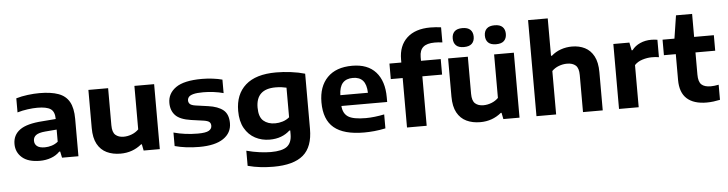

<svg xmlns="http://www.w3.org/2000/svg" viewBox="-56 -1099 6098 1609"><g transform="rotate(-5 2993.0 -294.0)"><path d="M242.5 10Q143 10 92.2 -34.8Q41.5 -79.5 41.5 -148.5Q41.5 -224 100.8 -267Q160 -310 291.5 -318.5L404 -327.5Q404 -389 370.2 -412Q336.5 -435 258.5 -435Q223 -435 177.5 -429Q132 -423 90 -410.5V-529Q135.5 -542.5 188.2 -549Q241 -555.5 286 -555.5Q383 -555.5 445 -533.2Q507 -511 536.8 -458.2Q566.5 -405.5 566.5 -314.5V0H428.5L417.5 -52.5H409.5Q380 -21.5 336 -5.8Q292 10 242.5 10ZM206.5 -162Q206.5 -133 227.5 -116Q248.5 -99 293 -99Q321.5 -99 350.8 -108Q380 -117 404 -136.5V-238.5L306.5 -230.5Q251.5 -225.5 229 -208.2Q206.5 -191 206.5 -162Z M921 9Q855 9 804.8 -15Q754.5 -39 726.2 -90.8Q698 -142.5 698 -225.5V-546.5H864V-234.5Q864 -175.5 889.8 -152.8Q915.5 -130 959 -130Q993 -130 1026.8 -143Q1060.5 -156 1085 -180.5V-546.5H1251V0H1115L1104.5 -53.5H1098Q1022.5 9 921 9Z M1582.5 10.5Q1527 10.5 1474.2 4Q1421.5 -2.5 1377 -15V-128.5Q1472 -102 1581 -102Q1647 -102 1672.5 -116.8Q1698 -131.5 1698 -157.5Q1698 -178 1686 -189Q1674 -200 1639.5 -205.5L1533 -220.5Q1440.5 -234 1402.5 -274Q1364.5 -314 1364.5 -378.5Q1364.5 -458 1433.5 -506.8Q1502.5 -555.5 1653.5 -555.5Q1698.5 -555.5 1744.2 -549.8Q1790 -544 1824.5 -534.5V-421Q1788 -431.5 1743.2 -437.2Q1698.5 -443 1655 -443Q1600.5 -443 1571.8 -435.2Q1543 -427.5 1532.5 -414.5Q1522 -401.5 1522 -385.5Q1522 -368.5 1533.5 -356.2Q1545 -344 1579.5 -338.5L1686 -323.5Q1768.5 -312 1812 -276.8Q1855.5 -241.5 1855.5 -165.5Q1855.5 -84 1786 -36.8Q1716.5 10.5 1582.5 10.5Z M2187.5 230Q2135 230 2080.5 224Q2026 218 1972 203.5V76.5Q2028.5 91.5 2081.2 98.5Q2134 105.5 2176 105.5Q2272.5 105.5 2313 73.8Q2353.5 42 2353.5 -27.5V-60.5H2346Q2314.5 -31 2272 -15Q2229.5 1 2176 1Q2109.5 1 2054.2 -28.2Q1999 -57.5 1966 -115.8Q1933 -174 1933 -261.5Q1933 -401 2019.8 -478.2Q2106.5 -555.5 2277 -555.5Q2337.5 -555.5 2402.5 -547.2Q2467.5 -539 2519.5 -523.5V-59.5Q2519.5 92 2438.5 161Q2357.5 230 2187.5 230ZM2233.5 -131Q2265 -131 2296.8 -140.8Q2328.5 -150.5 2353.5 -171.5V-420.5Q2335.5 -425 2312.2 -428Q2289 -431 2262 -431Q2097.5 -431 2097.5 -275Q2097.5 -196 2135.2 -163.5Q2173 -131 2233.5 -131Z M2969 10.5Q2798.5 10.5 2716.5 -58Q2634.5 -126.5 2634.5 -272Q2634.5 -405 2707.8 -480.2Q2781 -555.5 2917 -555.5Q3047.5 -555.5 3115.5 -479.5Q3183.5 -403.5 3183.5 -266.5V-227.5H2798.5Q2803 -164 2845.8 -136.2Q2888.5 -108.5 2994.5 -108.5Q3029.5 -108.5 3070 -113.2Q3110.5 -118 3149.5 -126V-8.5Q3100 2 3055.2 6.2Q3010.5 10.5 2969 10.5ZM2914.5 -453.5Q2858.5 -453.5 2829 -421Q2799.5 -388.5 2797.5 -318.5H3029.5Q3027.5 -388 2998.8 -420.8Q2970 -453.5 2914.5 -453.5Z M3330.5 0V-416H3230.5V-546.5H3330.5V-572.5Q3330.5 -687.5 3400.5 -752.8Q3470.5 -818 3598 -818Q3624 -818 3644.5 -816.2Q3665 -814.5 3688 -811.5V-684.5Q3653 -689 3624 -689Q3557.5 -689 3526.8 -662.2Q3496 -635.5 3496 -578.5V-546.5H3662V-416H3496V0Z M3947 9Q3881 9 3830.8 -15Q3780.5 -39 3752.2 -90.8Q3724 -142.5 3724 -225.5V-546.5H3890V-234.5Q3890 -175.5 3915.8 -152.8Q3941.5 -130 3985 -130Q4019 -130 4052.8 -143Q4086.5 -156 4111 -180.5V-546.5H4277V0H4141L4130.5 -53.5H4124Q4048.5 9 3947 9ZM4136 -630Q4091 -630 4069.2 -651.2Q4047.5 -672.5 4047.5 -709.5Q4047.5 -747 4069.2 -768.2Q4091 -789.5 4136 -789.5Q4181 -789.5 4202.5 -768.2Q4224 -747 4224 -709.5Q4224 -672.5 4202.5 -651.2Q4181 -630 4136 -630ZM3865 -630Q3820 -630 3798.5 -651.2Q3777 -672.5 3777 -709.5Q3777 -747 3798.5 -768.2Q3820 -789.5 3865 -789.5Q3910 -789.5 3931.8 -768.2Q3953.5 -747 3953.5 -709.5Q3953.5 -672.5 3931.8 -651.2Q3910 -630 3865 -630Z M4419.5 0V-808H4585V-493.5H4593Q4627.5 -524 4672.5 -539.8Q4717.5 -555.5 4766.5 -555.5Q4827 -555.5 4874.5 -531.5Q4922 -507.5 4949.5 -455.8Q4977 -404 4977 -320.5V0H4811V-311.5Q4811 -370.5 4785 -393.2Q4759 -416 4713 -416Q4677.5 -416 4643.5 -403.2Q4609.5 -390.5 4585 -365.5V0Z M5114 0V-546.5H5249L5262 -480.5H5270Q5297 -516.5 5340 -535.2Q5383 -554 5433 -554Q5459.5 -554 5485 -549.5V-403Q5470.5 -406 5454.2 -406.8Q5438 -407.5 5423.5 -407.5Q5386.5 -407.5 5345.8 -394.8Q5305 -382 5279.5 -354.5V0Z M5851 10.5Q5742.5 10.5 5685.2 -41.2Q5628 -93 5628 -198.5V-416H5528V-546.5H5628L5658 -740H5793.5V-546.5H5959.5V-416H5793.5V-229.5Q5793.5 -169 5818.8 -145.5Q5844 -122 5897.5 -122Q5924.5 -122 5963.5 -129.5V-2.5Q5938.5 3 5909 6.8Q5879.5 10.5 5851 10.5Z"/></g></svg>

Font: Encode Sans Expanded
Style: Bold
Weight: 700
Width: 7
Designer: Multiple Designers
Foundry: Impallari Type
Version: Version 3.000; ttfautohint (v1.8.3) -l 8 -r 50 -G 200 -x 14 